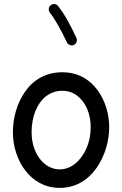

<svg xmlns="http://www.w3.org/2000/svg" viewBox="-20 -893 606 952"><path d="M289.1 -534.7C205.6 -534.7 144.5 -496.1 104 -438C63.5 -379.9 43.9 -307.1 43.9 -237.3C43.9 -102.1 128.4 38.6 275.9 38.6C356 38.6 417 -1 458.5 -60.1C500 -119.1 521.5 -193.8 521.5 -262.7C521.5 -325.7 502.4 -392.6 463.9 -445.8C424.8 -499 367.2 -534.7 289.1 -534.7ZM289.1 -442.9C316.9 -442.9 341.8 -434.6 362.8 -418.5C405.3 -385.7 429.7 -328.6 429.7 -262.7C429.7 -225.1 422.9 -190.4 409.2 -158.7C381.3 -94.7 332.5 -53.2 275.9 -53.2C199.2 -53.2 136.7 -131.3 136.7 -237.3C136.7 -275.9 143.1 -310.5 155.3 -341.8C180.2 -403.8 227.1 -442.9 289.1 -442.9ZM231.9 -867.2C220.7 -858.9 221.7 -848.1 221.7 -845.7C221.7 -840.3 223.6 -835 227.1 -830.6C240.2 -814 254.9 -791.5 271 -762.7C287.1 -733.9 300.3 -707.5 311.5 -683.1C316.9 -670.9 329.6 -668 335.9 -668C339.4 -668 342.8 -668.5 345.7 -669.9C358.9 -675.8 361.3 -688.5 361.3 -694.3C361.3 -697.8 360.4 -701.2 358.9 -704.6C347.2 -730.5 333 -758.8 316.9 -788.6C300.3 -818.4 284.2 -842.8 268.1 -862.8C259.8 -874 249.5 -873 247.1 -873C241.7 -873 236.3 -871.1 231.9 -867.2Z"/></svg>

Font: Mikhak Medium
Style: Regular
Weight: 500
Designer: Amin Abedi
Version: Version 3.2